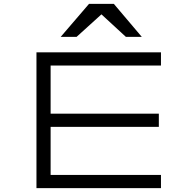

<svg xmlns="http://www.w3.org/2000/svg" viewBox="-20 -970 1000 990"><path d="M810 0V-68H241V-316H799V-384H241V-632H810V-700H168V0ZM293 -780H375L503 -896L629 -780H711L567 -950H439Z"/></svg>

Font: altertype_V2
Style: Regular
Weight: 400
Designer: Simon Renaud
Version: Version 2.001;Glyphs 3.1.2 (3151)